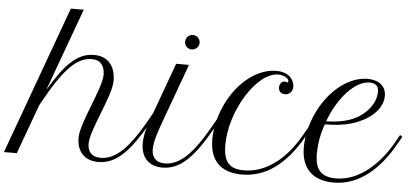

<svg xmlns="http://www.w3.org/2000/svg" viewBox="-160 -953 2332 1079"><g transform="rotate(5 1005.5 -413.5)"><path d="M-106 0H-33.7L68.8 -280.3C180.2 -484.4 252.9 -563.5 340.8 -563.5C390.6 -563.5 414.1 -531.2 414.1 -480.5C414.1 -404.3 304.7 -201.2 304.7 -117.7C304.7 -41 346.7 9.3 426.3 9.3C527.8 9.3 602.1 -67.4 697.3 -235.4L722.7 -280.3L709.5 -289.6L684.1 -244.6C596.7 -90.8 524.9 -15.1 437 -15.1C387.2 -15.1 363.8 -43.9 363.8 -88.9C363.8 -168.9 473.1 -365.2 473.1 -452.1C473.1 -533.7 431.2 -587.9 351.6 -587.9C256.8 -587.9 189 -517.6 100.6 -368.7L271 -835.9H198.2Z M690.4 -236.8C674.8 -192.9 666.5 -151.4 666.5 -117.7C666.5 -41 708.5 9.3 788.1 9.3C889.6 9.3 963.9 -67.4 1059.1 -235.4L1084.5 -280.3L1071.3 -289.6L1045.9 -244.6C958.5 -90.8 886.7 -15.1 798.8 -15.1C749 -15.1 725.6 -43.9 725.6 -88.9C725.6 -129.4 744.1 -186 762.7 -236.8L887.2 -578.6H814.9ZM854 -706.5C854 -684.1 871.6 -666.5 894.5 -666.5C917.5 -666.5 936 -684.6 936 -707C936 -729.5 917.5 -748 895 -748C872.1 -748 854 -729.5 854 -706.5Z M1438 -461.4C1464.4 -461.4 1481.9 -480 1481.9 -508.3C1481.9 -527.3 1473.6 -545.9 1459 -560.5C1440.9 -578.6 1414.1 -587.9 1379.4 -587.9C1247.1 -587.9 1115.7 -458.5 1069.3 -284.2C1059.6 -246.6 1054.2 -208.5 1054.2 -173.8C1054.2 -55.7 1115.7 9.3 1236.3 9.3C1369.6 9.3 1481.9 -70.3 1575.2 -235.4L1600.6 -280.3L1587.4 -289.6L1562 -244.6C1478.5 -96.7 1366.2 -15.1 1245.6 -15.1C1163.6 -15.1 1129.9 -53.2 1129.9 -149.4C1129.9 -341.8 1271.5 -568.4 1391.6 -568.4C1423.3 -568.4 1451.7 -552.7 1451.7 -535.2C1451.7 -531.2 1450.2 -528.8 1447.3 -528.8C1446.3 -528.8 1445.3 -528.8 1441.9 -530.3C1438.5 -531.7 1435.5 -532.2 1432.6 -532.2C1414.6 -532.2 1402.3 -518.1 1402.3 -497.1C1402.3 -475.1 1416 -461.4 1438 -461.4Z M1754.4 9.3C1898.9 9.3 2011.2 -93.8 2091.3 -235.4L2116.7 -280.3L2103.5 -289.6L2078.1 -244.6C2013.2 -129.9 1902.3 -15.1 1765.1 -15.1C1683.1 -15.1 1646.5 -52.7 1646.5 -143.1C1646.5 -201.7 1657.7 -259.8 1676.8 -312.5C1754.4 -312.5 1814.9 -323.2 1865.2 -344.7C1947.3 -378.9 1999 -438.5 1999 -500.5C1999 -555.2 1959 -587.9 1894 -587.9C1764.6 -587.9 1631.8 -458.5 1585.4 -284.2C1575.2 -245.6 1570.3 -207.5 1570.3 -174.3C1570.3 -53.2 1637.2 9.3 1754.4 9.3ZM1907.7 -568.4C1936 -568.4 1958.5 -556.2 1958.5 -521.5C1958.5 -450.7 1900.9 -389.2 1840.8 -361.3C1803.2 -343.8 1753.9 -331.5 1682.6 -330.1C1732.9 -466.3 1825.7 -568.4 1907.7 -568.4Z"/></g></svg>

Font: Petit Formal Script
Style: Regular
Weight: 400
Designer: Pablo Impallari, Brenda Gallo, Rodrigo Fuenzalida
Foundry: Pablo Impallari, Brenda Gallo, Rodrigo Fuenzalida
Version: Version 1.001